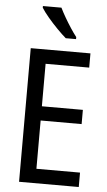

<svg xmlns="http://www.w3.org/2000/svg" viewBox="-62 -1048 572 1022"><g transform="rotate(5 224.0 -537.5)"><path d="M399 -66H80V-780H399V-704H166V-477H385V-401H166V-143H399ZM224 -1009Q235 -986 251 -958.5Q267 -931 284 -905Q301 -879 316 -860V-849H261Q241 -866 213.5 -894Q186 -922 162 -950.5Q138 -979 125 -1000V-1009Z"/></g></svg>

Font: Noto Sans Malayalam UI Condensed
Style: Regular
Weight: 400
Width: 3
Designer: Jelle Bosma - Monotype Design Team
Foundry: Monotype Imaging Inc.
Version: Version 2.104; ttfautohint (v1.8.4.7-5d5b)